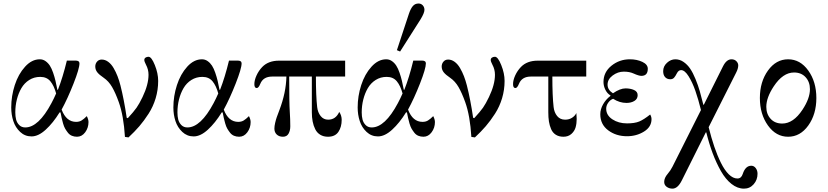

<svg xmlns="http://www.w3.org/2000/svg" viewBox="-20 -782 4780 1109"><path d="M44.9 -161.1Q44.9 -227.1 65.4 -290.5Q85.9 -354 124.8 -396.7Q163.6 -439.5 210 -439.5Q228 -439.5 242.9 -429Q257.8 -418.5 268.1 -402.6Q278.3 -386.7 286.9 -361.8Q295.4 -336.9 300.5 -314.9Q305.7 -293 311.5 -263.2H314.5Q342.8 -335.4 366.2 -432.1H416Q439 -432.1 439 -416Q439 -386.2 404.8 -299.3Q370.6 -212.4 335.9 -148.9Q362.8 -78.1 419.4 -78.1Q438 -78.1 451.2 -86.2Q464.4 -94.2 481.4 -111.3Q491.2 -91.8 491.2 -77.1Q491.2 -43.9 472.2 -18.1Q453.1 7.8 424.8 7.8Q408.7 7.8 395.3 2.2Q381.8 -3.4 372.6 -15.1Q363.3 -26.9 356.4 -38.6Q349.6 -50.3 344.2 -69.1Q338.9 -87.9 336.2 -100.3Q333.5 -112.8 329.6 -132.8H324.2Q286.6 -71.8 244.1 -33Q201.7 5.9 162.1 5.9Q124 5.9 96.4 -20Q68.8 -45.9 56.9 -82.8Q44.9 -119.6 44.9 -161.1ZM68.4 -132.8Q68.4 -109.9 73 -91.6Q77.6 -73.2 91.1 -59.6Q104.5 -45.9 126 -45.9Q202.6 -45.9 277.3 -186.5Q291.5 -212.9 304.2 -242.2Q292 -287.1 271 -312.5Q250 -337.9 212.4 -337.9Q177.2 -337.9 148.9 -320.1Q120.6 -302.2 103.5 -272.7Q86.4 -243.2 77.4 -207.3Q68.4 -171.4 68.4 -132.8Z M530.3 -397.9Q530.3 -414.1 540.5 -426Q550.8 -438 567.4 -438Q587.4 -438 605.2 -424.8Q623 -411.6 636.2 -388.9Q649.4 -366.2 658.9 -341.6Q668.5 -316.9 675.8 -288.1Q696.3 -207.5 711.9 -101.6L718.3 -99.6Q752.9 -137.2 768.8 -159.9Q784.7 -182.6 803.2 -221.2Q837.9 -293.5 837.9 -350.1Q837.9 -380.9 823.2 -408.2Q813.5 -426.8 813.5 -435.5Q813.5 -444.3 820.6 -449.2Q827.6 -454.1 837.9 -454.1Q855 -454.1 874.3 -406.2Q893.6 -358.4 893.6 -314.5Q893.6 -263.2 879.2 -214.8Q864.7 -166.5 838.4 -125.5Q812 -84.5 784.7 -52.7Q757.3 -21 722.2 11.7L701.7 8.8Q694.3 -113.3 666 -192.4Q647 -245.6 627.4 -279.3Q607.9 -313 578.6 -333Q553.2 -350.1 541.7 -364.7Q530.3 -379.4 530.3 -397.9Z M981.4 -161.1Q981.4 -227.1 1002 -290.5Q1022.5 -354 1061.3 -396.7Q1100.1 -439.5 1146.5 -439.5Q1164.6 -439.5 1179.4 -429Q1194.3 -418.5 1204.6 -402.6Q1214.8 -386.7 1223.4 -361.8Q1231.9 -336.9 1237.1 -314.9Q1242.2 -293 1248 -263.2H1251Q1279.3 -335.4 1302.7 -432.1H1352.5Q1375.5 -432.1 1375.5 -416Q1375.5 -386.2 1341.3 -299.3Q1307.1 -212.4 1272.5 -148.9Q1299.3 -78.1 1356 -78.1Q1374.5 -78.1 1387.7 -86.2Q1400.9 -94.2 1418 -111.3Q1427.7 -91.8 1427.7 -77.1Q1427.7 -43.9 1408.7 -18.1Q1389.6 7.8 1361.3 7.8Q1345.2 7.8 1331.8 2.2Q1318.4 -3.4 1309.1 -15.1Q1299.8 -26.9 1293 -38.6Q1286.1 -50.3 1280.8 -69.1Q1275.4 -87.9 1272.7 -100.3Q1270 -112.8 1266.1 -132.8H1260.7Q1223.1 -71.8 1180.7 -33Q1138.2 5.9 1098.6 5.9Q1060.5 5.9 1033 -20Q1005.4 -45.9 993.4 -82.8Q981.4 -119.6 981.4 -161.1ZM1004.9 -132.8Q1004.9 -109.9 1009.5 -91.6Q1014.2 -73.2 1027.6 -59.6Q1041 -45.9 1062.5 -45.9Q1139.2 -45.9 1213.9 -186.5Q1228 -212.9 1240.7 -242.2Q1228.5 -287.1 1207.5 -312.5Q1186.5 -337.9 1148.9 -337.9Q1113.8 -337.9 1085.4 -320.1Q1057.1 -302.2 1040 -272.7Q1022.9 -243.2 1013.9 -207.3Q1004.9 -171.4 1004.9 -132.8Z M1449.2 -295.9Q1449.2 -318.8 1461.7 -346.2Q1474.1 -373.5 1494.6 -395Q1529.8 -431.6 1591.8 -431.6H1973.6V-339.8H1804.7Q1804.7 -227.5 1812 -163.6Q1815.4 -132.8 1832 -111.8Q1848.6 -90.8 1875.5 -90.8Q1919.4 -90.8 1939.5 -135.7Q1953.6 -114.7 1953.6 -89.8Q1953.6 -48.3 1934.6 -20.3Q1915.5 7.8 1874.5 7.8Q1848.6 7.8 1829.8 -3.7Q1811 -15.1 1800.8 -35.6Q1790.5 -56.2 1785.9 -80.3Q1781.2 -104.5 1781.2 -133.8V-339.8H1650.4Q1650.4 -185.5 1653.8 -136.7Q1656.7 -92.8 1656.7 -52.2Q1656.7 -27.8 1646.7 -10Q1636.7 7.8 1614.3 7.8Q1591.8 7.8 1578.4 -5.1Q1564.9 -18.1 1564.9 -39.1Q1564.9 -53.2 1569.3 -72.3Q1573.7 -91.3 1578.6 -105.2Q1583.5 -119.1 1593.8 -146Q1632.3 -247.1 1634.3 -339.8H1552.2Q1500.5 -339.8 1483.4 -297.9Q1473.6 -273.4 1462.9 -273.4Q1449.2 -273.4 1449.2 -295.9Z M2272.5 -492.2 2341.8 -702.1Q2351.6 -731.4 2364.3 -746.6Q2377 -761.7 2397.5 -761.7Q2412.1 -761.7 2421.9 -751.2Q2431.6 -740.7 2431.6 -725.1Q2431.6 -707 2409.2 -670.4L2291 -484.4ZM2045.9 -161.1Q2045.9 -227.1 2066.4 -290.5Q2086.9 -354 2125.7 -396.7Q2164.6 -439.5 2210.9 -439.5Q2229 -439.5 2243.9 -429Q2258.8 -418.5 2269 -402.6Q2279.3 -386.7 2287.8 -361.8Q2296.4 -336.9 2301.5 -314.9Q2306.6 -293 2312.5 -263.2H2315.4Q2343.8 -335.4 2367.2 -432.1H2417Q2439.9 -432.1 2439.9 -416Q2439.9 -386.2 2405.8 -299.3Q2371.6 -212.4 2336.9 -148.9Q2363.8 -78.1 2420.4 -78.1Q2439 -78.1 2452.1 -86.2Q2465.3 -94.2 2482.4 -111.3Q2492.2 -91.8 2492.2 -77.1Q2492.2 -43.9 2473.1 -18.1Q2454.1 7.8 2425.8 7.8Q2409.7 7.8 2396.2 2.2Q2382.8 -3.4 2373.5 -15.1Q2364.3 -26.9 2357.4 -38.6Q2350.6 -50.3 2345.2 -69.1Q2339.8 -87.9 2337.2 -100.3Q2334.5 -112.8 2330.6 -132.8H2325.2Q2287.6 -71.8 2245.1 -33Q2202.6 5.9 2163.1 5.9Q2125 5.9 2097.4 -20Q2069.8 -45.9 2057.9 -82.8Q2045.9 -119.6 2045.9 -161.1ZM2069.3 -132.8Q2069.3 -109.9 2074 -91.6Q2078.6 -73.2 2092 -59.6Q2105.5 -45.9 2127 -45.9Q2203.6 -45.9 2278.3 -186.5Q2292.5 -212.9 2305.2 -242.2Q2293 -287.1 2272 -312.5Q2251 -337.9 2213.4 -337.9Q2178.2 -337.9 2149.9 -320.1Q2121.6 -302.2 2104.5 -272.7Q2087.4 -243.2 2078.4 -207.3Q2069.3 -171.4 2069.3 -132.8Z M2531.2 -397.9Q2531.2 -414.1 2541.5 -426Q2551.8 -438 2568.4 -438Q2588.4 -438 2606.2 -424.8Q2624 -411.6 2637.2 -388.9Q2650.4 -366.2 2659.9 -341.6Q2669.4 -316.9 2676.8 -288.1Q2697.3 -207.5 2712.9 -101.6L2719.2 -99.6Q2753.9 -137.2 2769.8 -159.9Q2785.6 -182.6 2804.2 -221.2Q2838.9 -293.5 2838.9 -350.1Q2838.9 -380.9 2824.2 -408.2Q2814.5 -426.8 2814.5 -435.5Q2814.5 -444.3 2821.5 -449.2Q2828.6 -454.1 2838.9 -454.1Q2856 -454.1 2875.2 -406.2Q2894.5 -358.4 2894.5 -314.5Q2894.5 -263.2 2880.1 -214.8Q2865.7 -166.5 2839.4 -125.5Q2813 -84.5 2785.6 -52.7Q2758.3 -21 2723.1 11.7L2702.6 8.8Q2695.3 -113.3 2667 -192.4Q2647.9 -245.6 2628.4 -279.3Q2608.9 -313 2579.6 -333Q2554.2 -350.1 2542.7 -364.7Q2531.2 -379.4 2531.2 -397.9Z M2943.4 -295.9Q2943.4 -318.8 2955.8 -346.2Q2968.3 -373.5 2988.8 -395Q3023.9 -431.6 3085.9 -431.6H3366.2V-339.8H3170.4Q3170.4 -227.5 3177.7 -163.6Q3181.2 -132.3 3198.2 -111.6Q3215.3 -90.8 3244.1 -90.8Q3267.1 -90.8 3283.9 -101.6Q3300.8 -112.3 3309.1 -128.9Q3311 -106.9 3311 -95.2Q3311 -68.4 3304.7 -46.4Q3298.3 -24.4 3280.3 -8.3Q3262.2 7.8 3234.4 7.8Q3208.5 7.8 3190.4 -3.7Q3172.4 -15.1 3163.3 -36.1Q3154.3 -57.1 3150.6 -80.3Q3147 -103.5 3147 -133.8V-339.8H3046.4Q2994.6 -339.8 2977.5 -297.9Q2967.8 -273.4 2957 -273.4Q2943.4 -273.4 2943.4 -295.9Z M3447.3 -122.1Q3447.3 -150.9 3463.4 -179.4Q3479.5 -208 3505.9 -228V-231Q3487.8 -241.2 3476.8 -263.2Q3465.8 -285.2 3465.8 -308.6Q3465.8 -365.2 3511.7 -402.3Q3557.6 -439.5 3618.2 -439.5Q3658.7 -439.5 3690.2 -424.6Q3721.7 -409.7 3721.7 -384.8Q3721.7 -343.8 3684.6 -343.8Q3669.9 -343.8 3639.6 -357.4Q3616.2 -368.2 3583 -368.2Q3548.8 -368.2 3519 -346.2Q3489.3 -324.2 3489.3 -293Q3489.3 -262.7 3520.5 -243.2Q3562 -271.5 3592.8 -271.5Q3621.1 -271.5 3642.1 -262.2Q3663.1 -252.9 3663.1 -232.4Q3663.1 -210.4 3644.3 -199Q3625.5 -187.5 3598.6 -187.5Q3558.6 -187.5 3521.5 -211.4Q3504.9 -205.6 3493.2 -189Q3481.4 -172.4 3481.4 -154.3Q3481.4 -116.2 3517.1 -92.8Q3552.7 -69.3 3601.6 -69.3Q3646 -69.3 3672.4 -80.3Q3698.7 -91.3 3735.4 -120.6Q3743.2 -107.4 3743.2 -93.8Q3743.2 -48.8 3699.7 -22Q3656.2 4.9 3601.6 4.9Q3538.6 4.9 3492.9 -29.3Q3447.3 -63.5 3447.3 -122.1Z M3810.5 -371.1Q3810.5 -398.9 3832.5 -419.2Q3854.5 -439.5 3880.9 -439.5Q3906.2 -439.5 3928.2 -424.3Q3950.2 -409.2 3966.3 -385.5Q3982.4 -361.8 3997.3 -325.4Q4012.2 -289.1 4022 -255.1Q4031.7 -221.2 4042.5 -177.2H4045.4L4155.8 -398.4Q4176.3 -439.5 4205.1 -439.5Q4222.7 -439.5 4233.4 -428.5Q4244.1 -417.5 4244.1 -404.3Q4244.1 -385.7 4231.4 -361.3L4073.2 -47.4Q4088.4 13.7 4105.7 64.7Q4123 115.7 4144 158.2Q4165 200.7 4189.5 224.9Q4213.9 249 4239.3 249Q4261.7 249 4270 223.1Q4285.6 175.3 4319.3 175.3Q4335 175.3 4345.2 189Q4355.5 202.6 4355.5 221.7Q4355.5 256.8 4333.3 282.2Q4311 307.6 4277.3 307.6Q4239.7 307.6 4205.3 280.5Q4170.9 253.4 4144 206.1Q4117.2 158.7 4096.4 103.3Q4075.7 47.9 4059.6 -17.1H4056.6L3918.9 258.8Q3895 307.6 3864.3 307.6Q3845.2 307.6 3830.8 297.1Q3816.4 286.6 3816.4 268.6Q3816.4 245.6 3836.9 221.7Q3853 203.1 3864.3 180.7L4028.8 -146.5Q4013.7 -208 3996.6 -257.1Q3979.5 -306.2 3957.3 -341.6Q3935.1 -377 3914.1 -377Q3898.9 -377 3889.6 -358.4Q3881.3 -341.8 3873.3 -333Q3865.2 -324.2 3851.6 -324.2Q3833 -324.2 3821.8 -336.4Q3810.5 -348.6 3810.5 -371.1Z M4415.8 -57.1Q4369.1 -122.1 4369.1 -215.8Q4369.1 -309.6 4415.8 -374.5Q4462.4 -439.5 4532.2 -439.5Q4602.1 -439.5 4648.7 -374.5Q4695.3 -309.6 4695.3 -215.8Q4695.3 -122.1 4648.7 -57.1Q4602.1 7.8 4532.2 7.8Q4462.4 7.8 4415.8 -57.1ZM4406.2 -165Q4406.2 -123 4431.2 -95.7Q4456.1 -68.4 4498 -68.4Q4562.5 -68.4 4615.2 -148.4Q4658.2 -213.4 4658.2 -266.6Q4658.2 -308.6 4633.3 -335.9Q4608.4 -363.3 4566.4 -363.3Q4502 -363.3 4449.2 -283.2Q4406.2 -218.3 4406.2 -165Z"/></svg>

Font: Theano Didot
Style: Regular
Weight: 400
Designer: Alexey Kryukov
Version: Version 2.0